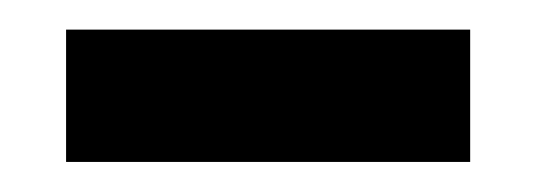

<svg xmlns="http://www.w3.org/2000/svg" viewBox="-20 -934 360 129"><path d="M24.4 -825.2V-914.1H295.9V-825.2Z"/></svg>

Font: Antonio
Style: Bold
Weight: 700
Designer: Vernon Adams
Foundry: Vernon Adams
Version: Version 1.002